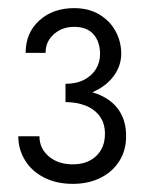

<svg xmlns="http://www.w3.org/2000/svg" viewBox="-20 -726 352 472"><path d="M141 -520Q168 -520 187 -530Q206 -540 216 -556.5Q226 -573 226 -593Q226 -623 210 -641.5Q194 -660 162 -660Q133 -660 112.5 -642Q92 -624 92 -596H43Q43 -645 76.5 -675.5Q110 -706 162 -706Q198 -706 224 -690.5Q250 -675 264 -649.5Q278 -624 278 -594Q278 -565 260.5 -540.5Q243 -516 213 -502Q210 -500 207 -499Q229 -493 246 -481Q267 -467 278.5 -444.5Q290 -422 290 -391Q290 -356 273 -329.5Q256 -303 226.5 -288.5Q197 -274 159 -274Q119 -274 88.5 -289.5Q58 -305 41.5 -332Q25 -359 25 -391H77Q77 -361 100 -341.5Q123 -322 159 -322Q195 -322 216.5 -342.5Q238 -363 238 -397Q238 -423 225 -440.5Q212 -458 190 -466.5Q168 -475 141 -475Z"/></svg>

Font: Venryn Sans
Style: Regular
Weight: 400
Designer: Owen Earl, indestructible type* (font) & Cristiano Sobral (main changes)
Version: Version 3.600; ttfautohint (v1.8.3)